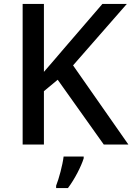

<svg xmlns="http://www.w3.org/2000/svg" viewBox="-20 -734 672 975"><path d="M632 0 351 -402 624 -714H500L307 -490C273 -449 237 -409 203 -369V-714H95V0H203V-271L273 -329L507 0ZM405 70V61H303C298 104 279 174 265 209V221H325C360 175 393 109 405 70Z"/></svg>

Font: Noto Sans Bamum Medium
Style: Regular
Weight: 500
Designer: Monotype Design Team
Foundry: Monotype Imaging Inc.
Version: Version 2.002